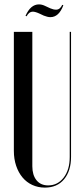

<svg xmlns="http://www.w3.org/2000/svg" viewBox="-20 -844 380 873"><path d="M127 -699V-88Q127 -48 146 -24.5Q165 -1 199 -1Q242 -1 269.5 -36.5Q297 -72 297 -130V-699H303V-131Q303 -67 271.5 -29Q240 9 184 9Q153 9 127 -3Q101 -15 82.5 -37Q64 -59 53.5 -90Q43 -121 43 -158V-699ZM101 -770 96 -772Q119 -824 157 -824Q170 -824 183 -818L209 -806Q223 -800 235 -800Q253 -800 263 -822L268 -820Q248 -766 209 -766Q202 -766 194.5 -768Q187 -770 179 -773L162 -781Q141 -791 129 -791Q112 -791 101 -770Z"/></svg>

Font: Moniqa SemBd Narrow Display
Style: Regular
Weight: 600
Width: 4
Designer: Rajesh Rajput
Foundry: Rajesh Rajput
Version: Version 1.000